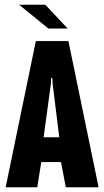

<svg xmlns="http://www.w3.org/2000/svg" viewBox="-20 -794 442 814"><path d="M4 0 132 -620H270L398 0H259L235 -126L256 -107H141L158 -126L138 0ZM163 -198 152 -212H249L233 -198L203 -440L202 -464H197L196 -440ZM185 -673 61 -774H172L267 -673Z"/></svg>

Font: Smooch Sans ExtraBold
Style: Regular
Weight: 800
Designer: Robert E. Leuschke
Foundry: Robert E. Leuschke
Version: Version 1.010